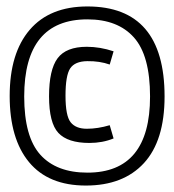

<svg xmlns="http://www.w3.org/2000/svg" viewBox="-20 -569 540 595"><path d="M251 -549Q490 -549 490 -270Q490 -133 426 -63.5Q362 6 246 6Q130 6 70 -66.5Q10 -139 10 -271.5Q10 -404 72 -476.5Q134 -549 251 -549ZM55 -270Q55 -145 105 -89.5Q155 -34 251 -34Q445 -34 445 -270Q445 -397 395 -453Q345 -509 251 -509Q55 -509 55 -270ZM320 -181 332 -140Q298 -126 257 -126Q190 -126 161 -157Q132 -188 132 -270.5Q132 -353 158.5 -388.5Q185 -424 249 -424Q290 -424 332 -410L320 -369Q289 -380 250.5 -379.5Q212 -379 197.5 -357Q183 -335 183 -272.5Q183 -210 199 -190Q215 -170 249 -170Q283 -170 320 -181Z"/></svg>

Font: Lekton
Style: Regular
Weight: 400
Designer: Paolo Mazzetti, Luciano Perondi, Raffaele Flato, Elena Papassissa, Emilio Macchia, Michela Povoleri, Tobias Seemiller, R
Version: Version 34.000